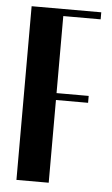

<svg xmlns="http://www.w3.org/2000/svg" viewBox="-51 -734 450 770"><g transform="rotate(5 173.5 -349.5)"><path d="M325.2 -670.9H174.8V-360.8H304.2V-333H174.8V0H44.9V-699.2H325.2Z"/></g></svg>

Font: Moniqa Black Heading
Style: Regular
Weight: 900
Designer: Rajesh Rajput
Foundry: Rajesh Rajput
Version: Version 1.000